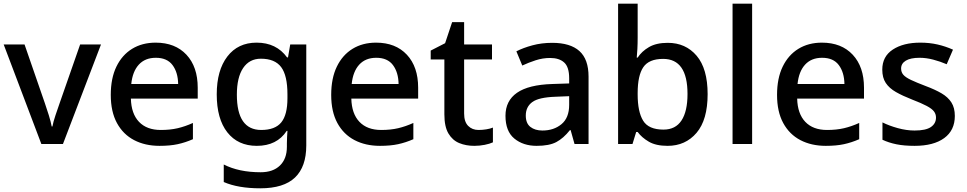

<svg xmlns="http://www.w3.org/2000/svg" viewBox="-20 -780 5236 1040"><path d="M204 0 0 -539H113L223 -221Q233 -193 244.5 -155.5Q256 -118 260 -95H264Q268 -118 280.5 -155.5Q293 -193 303 -221L414 -539H527L321 0Z M823 -549Q929 -549 990 -483.5Q1051 -418 1051 -305V-246H689Q691 -164 733 -120Q775 -76 851 -76Q902 -76 942.5 -85.5Q983 -95 1025 -114V-26Q984 -8 942.5 1Q901 10 844 10Q766 10 706.5 -21Q647 -52 613.5 -113.5Q580 -175 580 -266Q580 -356 610.5 -419Q641 -482 695.5 -515.5Q750 -549 823 -549ZM824 -467Q766 -467 732 -430Q698 -393 691 -325H945Q944 -388 914.5 -427.5Q885 -467 824 -467Z M1370 -549Q1477 -549 1535 -469H1540L1552 -539H1639V8Q1639 123 1578 181.5Q1517 240 1390 240Q1270 240 1192 206V111Q1233 132 1283 142.5Q1333 153 1392 153Q1459 153 1496.5 116.5Q1534 80 1534 15V-4Q1534 -16 1535 -38Q1536 -60 1537 -71H1533Q1480 10 1371 10Q1269 10 1211.5 -63Q1154 -136 1154 -269Q1154 -399 1211.5 -474Q1269 -549 1370 -549ZM1393 -462Q1331 -462 1297 -411.5Q1263 -361 1263 -267Q1263 -76 1395 -76Q1470 -76 1503.5 -117Q1537 -158 1537 -248V-269Q1537 -371 1503 -416.5Q1469 -462 1393 -462Z M2017 -549Q2123 -549 2184 -483.5Q2245 -418 2245 -305V-246H1883Q1885 -164 1927 -120Q1969 -76 2045 -76Q2096 -76 2136.5 -85.5Q2177 -95 2219 -114V-26Q2178 -8 2136.5 1Q2095 10 2038 10Q1960 10 1900.5 -21Q1841 -52 1807.5 -113.5Q1774 -175 1774 -266Q1774 -356 1804.5 -419Q1835 -482 1889.5 -515.5Q1944 -549 2017 -549ZM2018 -467Q1960 -467 1926 -430Q1892 -393 1885 -325H2139Q2138 -388 2108.5 -427.5Q2079 -467 2018 -467Z M2572 -76Q2593 -76 2614.5 -79.5Q2636 -83 2650 -89V-9Q2633 -1 2605.5 4.5Q2578 10 2549 10Q2504 10 2467.5 -5Q2431 -20 2409 -57Q2387 -94 2387 -161V-458H2313V-506L2391 -546L2429 -660H2494V-539H2645V-458H2494V-165Q2494 -120 2516 -98Q2538 -76 2572 -76Z M2971 -548Q3069 -548 3118.5 -503.5Q3168 -459 3168 -365V0H3092L3071 -75H3067Q3032 -31 2993.5 -10.5Q2955 10 2887 10Q2814 10 2766 -29.5Q2718 -69 2718 -153Q2718 -234 2780.5 -277.5Q2843 -321 2972 -325L3063 -328V-356Q3063 -417 3036 -441.5Q3009 -466 2960 -466Q2920 -466 2881.5 -453.5Q2843 -441 2809 -425L2777 -502Q2814 -521 2864 -534.5Q2914 -548 2971 -548ZM2990 -256Q2898 -253 2863 -227Q2828 -201 2828 -154Q2828 -112 2853 -92.5Q2878 -73 2918 -73Q2980 -73 3021.5 -107.5Q3063 -142 3063 -212V-259Z M3434 -577Q3434 -544 3432.5 -515Q3431 -486 3429 -468H3434Q3456 -502 3495.5 -525Q3535 -548 3597 -548Q3694 -548 3753.5 -478Q3813 -408 3813 -270Q3813 -131 3753 -60.5Q3693 10 3596 10Q3533 10 3494.5 -12.5Q3456 -35 3434 -65H3426L3406 0H3328V-760H3434ZM3572 -461Q3495 -461 3464.5 -416Q3434 -371 3434 -276V-268Q3434 -175 3463.5 -126.5Q3493 -78 3574 -78Q3639 -78 3671.5 -127.5Q3704 -177 3704 -271Q3704 -461 3572 -461Z M4054 0H3948V-760H4054Z M4432 -549Q4538 -549 4599 -483.5Q4660 -418 4660 -305V-246H4298Q4300 -164 4342 -120Q4384 -76 4460 -76Q4511 -76 4551.5 -85.5Q4592 -95 4634 -114V-26Q4593 -8 4551.5 1Q4510 10 4453 10Q4375 10 4315.5 -21Q4256 -52 4222.5 -113.5Q4189 -175 4189 -266Q4189 -356 4219.5 -419Q4250 -482 4304.5 -515.5Q4359 -549 4432 -549ZM4433 -467Q4375 -467 4341 -430Q4307 -393 4300 -325H4554Q4553 -388 4523.5 -427.5Q4494 -467 4433 -467Z M5152 -152Q5152 -74 5094.5 -32Q5037 10 4934 10Q4877 10 4835.5 1.5Q4794 -7 4760 -23V-117Q4796 -99 4843 -86Q4890 -73 4934 -73Q4995 -73 5022.5 -92Q5050 -111 5050 -143Q5050 -162 5039 -176.5Q5028 -191 5000 -206Q4972 -221 4920 -241Q4869 -261 4833 -281.5Q4797 -302 4778 -330.5Q4759 -359 4759 -403Q4759 -474 4816 -511.5Q4873 -549 4965 -549Q5015 -549 5058.5 -539Q5102 -529 5142 -511L5108 -432Q5073 -447 5035 -457Q4997 -467 4961 -467Q4912 -467 4886.5 -451.5Q4861 -436 4861 -409Q4861 -389 4873 -375Q4885 -361 4914.5 -347Q4944 -333 4994 -314Q5045 -295 5080 -274.5Q5115 -254 5133.5 -225Q5152 -196 5152 -152Z"/></svg>

Font: Noto Sans Meetei Mayek Medium
Style: Regular
Weight: 500
Designer: Monotype Design Team and Neelakash Kshetrimayum
Foundry: Monotype Imaging Inc.
Version: Version 2.002; ttfautohint (v1.8.4.7-5d5b)